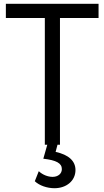

<svg xmlns="http://www.w3.org/2000/svg" viewBox="-20 -765 552 1015"><path d="M297 0V-670H501V-745H11V-670H217V0H230L209 74C278 82 307 98 307 129C307 153 287 170 258 170C233 170 205 159 185 140L164 193C188 216 229 230 268 230C332 230 379 190 379 134C379 86 343 53 274 38L284 0Z"/></svg>

Font: Plus Jakarta Sans
Style: Regular
Weight: 400
Designer: Gumpita Rahayu
Foundry: Tokotype
Version: Version 2.071;gftools[0.9.30]